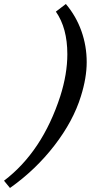

<svg xmlns="http://www.w3.org/2000/svg" viewBox="-105 -765 453 958"><path d="M-55.2 172.9 -85 136.7Q106 -8.3 195.8 -285.2Q231 -396 231 -494.6Q231 -625 173.8 -707L223.6 -745.1Q274.4 -685.1 301 -610.6Q327.6 -536.1 327.6 -455.1Q327.6 -377 298.8 -285.2Q260.7 -161.1 166.7 -39.3Q72.8 82.5 -55.2 172.9Z"/></svg>

Font: Elstob 6pt SemiBold
Style: Italic
Weight: 600
Italic angle: -20°
Designer: Peter S. Baker
Version: Version 1.015